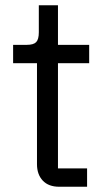

<svg xmlns="http://www.w3.org/2000/svg" viewBox="-20 -712 407 732"><path d="M206 0Q165 0 143 -23.5Q121 -47 121 -86V-471H30V-541H82Q108 -541 118 -551.5Q128 -562 128 -589V-692H201V-541H320V-471H201V-70H312V0Z"/></svg>

Font: IBM Plex Sans JP
Style: Regular
Weight: 400
Designer: Mike Abbink; Paul van der Laan; Pieter van Rosmalen; Wujin Sim; Yejin Wi; Jinhee Kim; Boomi Park; Yona Kim; Kichan Ma
Foundry: Sandoll Inc.
Version: Version 1.000